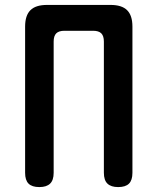

<svg xmlns="http://www.w3.org/2000/svg" viewBox="-20 -750 640 780"><path d="M140 10Q110 10 96 -4Q82 -18 82 -48V-642Q82 -687 103.5 -708.5Q125 -730 171 -730H429Q475 -730 496.5 -708.5Q518 -687 518 -642V-48Q518 -18 504 -4Q490 10 460 10Q431 10 416.5 -4Q402 -18 402 -48V-581Q402 -604 391.5 -614.5Q381 -625 358 -625H242Q219 -625 208.5 -614.5Q198 -604 198 -581V-48Q198 -18 183.5 -4Q169 10 140 10Z"/></svg>

Font: Maple Mono NL SemiBold
Style: Regular
Weight: 600
Monospace: yes
Designer: subframe7536
Version: Version 7.000